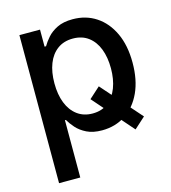

<svg xmlns="http://www.w3.org/2000/svg" viewBox="-111 -637 827 931"><g transform="rotate(-15 302.0 -171.5)"><path d="M377.9 -199.7 551.8 -2 496.1 48.3 322.8 -149.9ZM70.3 204.1V-539.1H173.8V-453.6H181.2Q192.4 -473.1 211.2 -494.6Q230 -516.1 261 -531.5Q292 -546.9 338.9 -546.9Q405.3 -546.9 456.3 -513.4Q507.3 -480 536.6 -417.7Q565.9 -355.5 565.9 -268.6Q565.9 -182.1 537.1 -119.6Q508.3 -57.1 457 -23.2Q405.8 10.7 338.9 10.7Q293.5 10.7 262.5 -4.6Q231.4 -20 212.2 -41.7Q192.9 -63.5 181.6 -83.5H176.8V204.1ZM315.9 -80.1Q361.8 -80.1 393.3 -104.5Q424.8 -128.9 441.2 -171.6Q457.5 -214.4 457.5 -269Q457.5 -324.2 441.4 -366.2Q425.3 -408.2 393.6 -432.1Q361.8 -456.1 315.9 -456.1Q270 -456.1 238.3 -432.6Q206.5 -409.2 190.2 -367.4Q173.8 -325.7 173.8 -269Q173.8 -212.9 190.4 -170.4Q207 -127.9 239 -104Q271 -80.1 315.9 -80.1Z"/></g></svg>

Font: Inter 18pt Medium
Style: Regular
Weight: 500
Designer: Rasmus Andersson
Foundry: rsms
Version: Version 4.001;git-66647c0bb